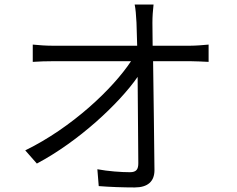

<svg xmlns="http://www.w3.org/2000/svg" viewBox="-20 -799 1040 844"><path d="M91 -138 142 -80C325 -177 503 -343 585 -461L588 -82C588 -55 580 -42 551 -42C513 -42 456 -46 408 -55L414 19C462 23 522 25 572 25C629 25 659 -1 659 -51C658 -175 655 -379 653 -530H817C841 -530 874 -528 897 -527V-603C877 -601 840 -598 815 -598H651L650 -699C650 -726 652 -753 655 -779H572C576 -760 578 -736 580 -699L583 -598H213C183 -598 154 -600 124 -603V-527C155 -529 181 -530 215 -530H556C476 -409 296 -238 91 -138Z"/></svg>

Font: ChiuKong Gothic CL Normal
Style: Regular
Weight: 350
Designer: Ryoko NISHIZUKA 西塚涼子 (kana, bopomofo & ideographs); Paul D. Hunt (Latin, Greek & Cyrillic); Sandoll Communications 산돌커뮤니
Foundry: Adobe
Version: Version 1.300